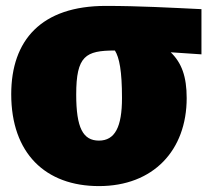

<svg xmlns="http://www.w3.org/2000/svg" viewBox="-20 -608 702 650"><path d="M662 -577C557 -582 450 -588 338 -588C120 -588 18 -472 18 -289C18 -89 134 22 315 22C499 22 612 -99 612 -276C612 -349 595 -395 558 -431L662 -424ZM315 -132C261 -132 238 -175 238 -288C238 -419 270 -437 369 -437C384 -413 393 -368 393 -276C393 -178 369 -132 315 -132Z"/></svg>

Font: Glow Sans SC Normal Heavy
Style: Regular
Weight: 900
Designer: Ryoko NISHIZUKA (kana, bopomofo & ideographs); Paul D. Hunt (Latin, Greek & Cyrillic); Sandoll Communications, Soo-young
Version: Version 0.93